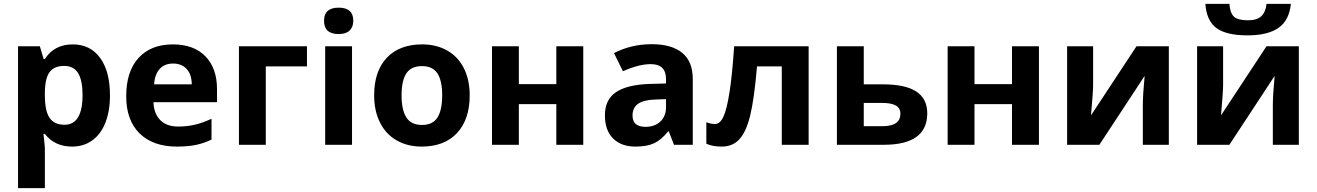

<svg xmlns="http://www.w3.org/2000/svg" viewBox="-20 -745 6776 988"><path d="M351.1 9.3Q261.7 9.3 210.9 -55.7H203.6Q210.9 7.8 210.9 17.6V223.1H72.8V-506.8H185.1L204.6 -441.4H210.9Q259.3 -516.6 354.5 -516.6Q444.3 -516.6 495.1 -447.3Q545.9 -377.9 545.9 -254.4Q545.9 -173.3 522.2 -113.5Q498.5 -53.7 454.3 -22.2Q410.2 9.3 351.1 9.3ZM310.1 -405.8Q258.8 -405.8 235.4 -374.3Q211.9 -342.8 210.9 -270.5V-255.4Q210.9 -173.8 235.1 -138.4Q259.3 -103 312 -103Q404.8 -103 404.8 -256.3Q404.8 -331.1 382.1 -368.4Q359.4 -405.8 310.1 -405.8Z M870.6 -418Q826.7 -418 801.5 -390.1Q776.4 -362.3 772.9 -311H966.8Q966.3 -362.3 940.4 -390.1Q914.6 -418 870.6 -418ZM890.1 9.3Q767.6 9.3 698.5 -58.3Q629.4 -126 629.4 -250Q629.4 -377.4 693.1 -447Q756.8 -516.6 869.6 -516.6Q977.1 -516.6 1036.9 -455.3Q1096.7 -394 1096.7 -286.1V-219.2H769.5Q772 -160.2 804.7 -127Q837.4 -93.8 896.5 -93.8Q941.9 -93.8 982.7 -103.3Q1023.4 -112.8 1068.4 -133.8V-26.9Q1031.7 -8.8 990.5 0.2Q949.2 9.3 890.1 9.3Z M1559.6 -506.8V-403.3H1347.7V0H1209.5V-506.8Z M1647.5 -638.2Q1647.5 -705.6 1722.7 -705.6Q1797.9 -705.6 1797.9 -638.2Q1797.9 -606 1779.1 -587.9Q1760.3 -569.8 1722.7 -569.8Q1647.5 -569.8 1647.5 -638.2ZM1791.5 0H1653.3V-506.8H1791.5Z M2046.4 -254.4Q2046.4 -179.2 2071 -140.6Q2095.7 -102.1 2151.9 -102.1Q2207 -102.1 2231.2 -140.4Q2255.4 -178.7 2255.4 -254.4Q2255.4 -329.6 2231 -367.2Q2206.5 -404.8 2150.9 -404.8Q2095.7 -404.8 2071 -367.4Q2046.4 -330.1 2046.4 -254.4ZM2397 -254.4Q2397 -130.4 2331.8 -60.5Q2266.6 9.3 2149.9 9.3Q2076.7 9.3 2021 -22.7Q1965.3 -54.7 1935.3 -114.7Q1905.3 -174.8 1905.3 -254.4Q1905.3 -378.4 1970.2 -447.5Q2035.2 -516.6 2152.8 -516.6Q2225.6 -516.6 2281.5 -484.9Q2337.4 -453.1 2367.2 -393.6Q2397 -334 2397 -254.4Z M2649.9 -506.8V-312H2842.8V-506.8H2981.4V0H2842.8V-209H2649.9V0H2511.7V-506.8Z M3448.2 0 3421.4 -68.8H3418Q3382.8 -24.9 3345.9 -7.8Q3309.1 9.3 3249.5 9.3Q3176.8 9.3 3134.8 -32.5Q3092.8 -74.2 3092.8 -151.4Q3092.8 -231.9 3149.2 -270.3Q3205.6 -308.6 3319.3 -313L3407.2 -315.4V-337.9Q3407.2 -415 3328.6 -415Q3267.6 -415 3185.5 -378.4L3139.6 -471.7Q3227.5 -517.6 3334 -517.6Q3436 -517.6 3490.5 -473.1Q3544.9 -428.7 3544.9 -337.9V0ZM3407.2 -234.9 3354 -232.9Q3293.5 -231.4 3264.2 -211.4Q3234.9 -191.4 3234.9 -150.4Q3234.9 -92.3 3301.8 -92.3Q3349.6 -92.3 3378.4 -119.9Q3407.2 -147.5 3407.2 -193.4Z M4141.1 0H4002.9V-403.3H3875.5Q3860.8 -232.9 3840.1 -149.4Q3819.3 -65.9 3784.7 -28.3Q3750 9.3 3693.8 9.3Q3645.5 9.3 3614.7 -5.4V-116.2Q3637.2 -106.9 3659.2 -106.9Q3685.1 -106.9 3702.4 -144Q3719.7 -181.2 3733.6 -268.1Q3747.6 -355 3757.8 -506.8H4141.1Z M4424.8 -311H4522.5Q4639.2 -311 4695.3 -273.9Q4751.5 -236.8 4751.5 -161.6Q4751.5 0 4527.8 0H4286.6V-506.8H4424.8ZM4613.3 -159.7Q4613.3 -189 4589.8 -202.1Q4566.4 -215.3 4519.5 -215.3H4424.8V-95.7H4521.5Q4613.3 -95.7 4613.3 -159.7Z M4994.6 -506.8V-312H5187.5V-506.8H5326.2V0H5187.5V-209H4994.6V0H4856.4V-506.8Z M5605 -506.8V-306.6Q5605 -274.9 5594.2 -151.4L5828.1 -506.8H5994.6V0H5860.8V-202.1Q5860.8 -256.3 5870.1 -354.5L5637.2 0H5471.2V-506.8Z M6273.9 -506.8V-306.6Q6273.9 -274.9 6263.2 -151.4L6497.1 -506.8H6663.6V0H6529.8V-202.1Q6529.8 -256.3 6539.1 -354.5L6306.2 0H6140.1V-506.8ZM6622.6 -725.1Q6614.3 -640.1 6558.8 -601.6Q6503.4 -563 6399.4 -563Q6291.5 -563 6240.2 -600.1Q6189 -637.2 6182.6 -725.1H6306.2Q6309.6 -678.2 6329.6 -659.4Q6349.6 -640.6 6401.9 -640.6Q6447.8 -640.6 6470.2 -661.4Q6492.7 -682.1 6497.6 -725.1Z"/></svg>

Font: Bpm'online Open Sans
Style: Bold
Weight: 700
Foundry: Ascender Corporation
Version: Version 1.10